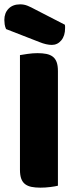

<svg xmlns="http://www.w3.org/2000/svg" viewBox="-27 -860 352 885"><path d="M1 -726Q-4 -737 -5.5 -748Q-7 -759 -7 -768Q-7 -800 12.5 -820Q32 -840 66 -840Q84 -840 100 -833.5Q116 -827 136 -816L272 -746Q273 -742 273 -738Q273 -734 273 -730Q273 -695 255.5 -674Q238 -653 212 -653Q187 -653 155 -666ZM240 -4Q229 -1 205.5 2Q182 5 159 5Q136 5 118.5 1.5Q101 -2 89 -11Q77 -20 71 -36Q65 -52 65 -78V-606Q76 -608 100 -611.5Q124 -615 146 -615Q169 -615 186.5 -611.5Q204 -608 216 -599Q228 -590 234 -574Q240 -558 240 -532Z"/></svg>

Font: BALOOCHETTANREGULAR
Style: Book
Weight: 400
Designer: Maithili Shingre and Ek Type
Foundry: Ek Type
Version: Version 1.100;PS 1.000;hotconv 1.0.88;makeotf.lib2.5.647800;